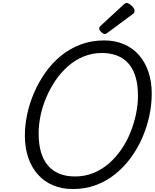

<svg xmlns="http://www.w3.org/2000/svg" viewBox="-20 -1258 1045 1297"><path d="M472 19Q399 19 339 -6Q279 -31 236.5 -78.5Q194 -126 171 -192.5Q148 -259 148 -342Q148 -411 163.5 -485Q179 -559 210 -631Q241 -703 286 -767Q331 -831 390.5 -880Q450 -929 523.5 -957Q597 -985 683 -985Q756 -985 815.5 -960Q875 -935 917 -888Q959 -841 982 -774.5Q1005 -708 1005 -626Q1005 -551 988.5 -474.5Q972 -398 940.5 -326Q909 -254 863 -191.5Q817 -129 758 -81.5Q699 -34 627.5 -7.5Q556 19 472 19ZM487 -66Q554 -66 611.5 -89.5Q669 -113 716 -154Q763 -195 800 -249Q837 -303 861.5 -364.5Q886 -426 899 -489Q912 -552 912 -612Q912 -682 896.5 -736Q881 -790 850 -826.5Q819 -863 773.5 -881.5Q728 -900 668 -900Q603 -900 545.5 -876.5Q488 -853 440.5 -811.5Q393 -770 356 -716Q319 -662 293 -601Q267 -540 254 -477.5Q241 -415 241 -356Q241 -286 256.5 -232Q272 -178 303 -141Q334 -104 380 -85Q426 -66 487 -66ZM688 -1028Q678 -1028 664 -1041.5Q650 -1055 650 -1065Q650 -1069 651.5 -1073Q653 -1077 659 -1083L815 -1227Q821 -1232 825 -1235Q829 -1238 835 -1238Q845 -1238 857.5 -1229Q870 -1220 879.5 -1208Q889 -1196 889 -1186Q889 -1179 887 -1173.5Q885 -1168 874 -1161L707 -1037Q701 -1033 696.5 -1030.5Q692 -1028 688 -1028Z"/></svg>

Font: Playwrite NO
Style: Regular
Weight: 400
Designer: Veronika Burian, José Scaglione
Foundry: TypeTogether
Version: Version 1.002